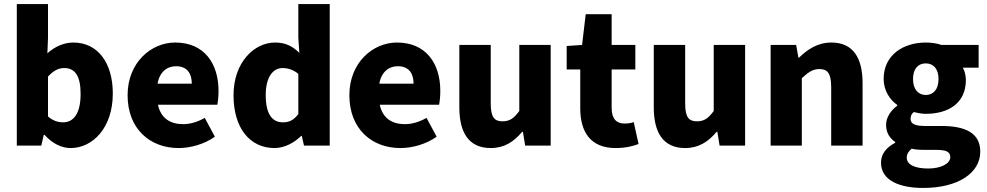

<svg xmlns="http://www.w3.org/2000/svg" viewBox="-20 -719 4875 948"><path d="M329 12C436 12 537 -86 537 -257C537 -410 462 -509 342 -509C296 -509 251 -489 214 -456L217 -531V-699H63V0H184L196 -53H200C239 -10 284 12 329 12ZM292 -115C268 -115 242 -122 217 -144V-341C244 -370 268 -383 297 -383C352 -383 378 -342 378 -255C378 -154 340 -115 292 -115Z M862 12C921 12 989 -7 1041 -44L991 -137C956 -117 920 -106 884 -106C821 -106 774 -135 760 -202H1053C1056 -216 1059 -242 1059 -270C1059 -405 989 -509 845 -509C726 -509 610 -410 610 -249C610 -83 720 12 862 12ZM758 -306C768 -364 805 -392 849 -392C905 -392 927 -355 927 -306Z M1336 12C1383 12 1432 -13 1467 -48H1470L1481 0H1608V-699H1453V-532L1458 -458C1426 -489 1393 -509 1338 -509C1235 -509 1133 -411 1133 -249C1133 -87 1213 12 1336 12ZM1377 -115C1324 -115 1292 -155 1292 -250C1292 -343 1331 -383 1375 -383C1400 -383 1429 -375 1453 -354V-156C1430 -125 1407 -115 1377 -115Z M1957 12C2016 12 2084 -7 2136 -44L2086 -137C2051 -117 2015 -106 1979 -106C1916 -106 1869 -135 1855 -202H2148C2151 -216 2154 -242 2154 -270C2154 -405 2084 -509 1940 -509C1821 -509 1705 -410 1705 -249C1705 -83 1815 12 1957 12ZM1853 -306C1863 -364 1900 -392 1944 -392C2000 -392 2022 -355 2022 -306Z M2403 12C2470 12 2517 -19 2558 -68H2562L2573 0H2699V-497H2544V-171C2517 -134 2496 -120 2461 -120C2421 -120 2403 -140 2403 -209V-497H2248V-189C2248 -65 2294 12 2403 12Z M3020 12C3069 12 3107 2 3133 -8L3109 -116C3096 -111 3079 -109 3063 -109C3026 -109 3000 -130 3000 -186V-376H3117V-497H3000V-649H2872L2854 -497L2778 -492V-376H2845V-184C2845 -67 2896 12 3020 12Z M3363 12C3430 12 3477 -19 3518 -68H3522L3533 0H3659V-497H3504V-171C3477 -134 3456 -120 3421 -120C3381 -120 3363 -140 3363 -209V-497H3208V-189C3208 -65 3254 12 3363 12Z M3785 0H3939V-333C3970 -361 3991 -378 4026 -378C4066 -378 4084 -357 4084 -288V0H4239V-308C4239 -432 4193 -509 4085 -509C4017 -509 3967 -475 3926 -435H3922L3911 -497H3785Z M4538 209C4711 209 4820 135 4820 30C4820 -60 4751 -97 4628 -97H4549C4496 -97 4476 -108 4476 -132C4476 -148 4481 -156 4492 -166C4514 -160 4534 -157 4551 -157C4661 -157 4749 -208 4749 -324C4749 -348 4742 -371 4734 -385H4812V-497H4629C4606 -505 4579 -509 4551 -509C4443 -509 4343 -450 4343 -329C4343 -271 4375 -225 4410 -201V-197C4378 -174 4355 -138 4355 -103C4355 -62 4374 -36 4400 -18V-14C4354 10 4330 43 4330 84C4330 173 4423 209 4538 209ZM4551 -250C4515 -250 4488 -277 4488 -329C4488 -380 4514 -406 4551 -406C4588 -406 4614 -380 4614 -329C4614 -277 4588 -250 4551 -250ZM4563 113C4499 113 4457 95 4457 59C4457 43 4465 29 4481 15C4496 19 4515 21 4551 21H4599C4646 21 4672 27 4672 57C4672 89 4626 113 4563 113Z"/></svg>

Font: Source Sans Pro
Style: Bold
Weight: 700
Designer: Paul D. Hunt
Foundry: Adobe Systems Incorporated
Version: Version 3.006;hotconv 1.0.111;makeotfexe 2.5.65597